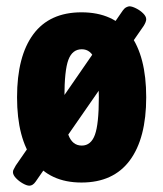

<svg xmlns="http://www.w3.org/2000/svg" viewBox="-20 -570 517 608"><path d="M73 18Q65 18 52.5 11Q40 4 30.5 -6Q21 -16 21 -25Q21 -30 23.5 -34Q26 -38 30 -46L369 -537Q374 -544 380 -547Q386 -550 390 -550Q398 -550 411 -543.5Q424 -537 433.5 -527.5Q443 -518 443 -509Q443 -501 435 -488L93 5Q84 18 73 18ZM238 8Q138 8 86 -62Q34 -132 34 -262Q34 -392 85.5 -461.5Q137 -531 238 -531Q340 -531 391.5 -461.5Q443 -392 443 -262Q443 -132 391 -62Q339 8 238 8ZM239 -109Q268 -109 280.5 -143Q293 -177 293 -262Q293 -347 280.5 -380.5Q268 -414 239 -414Q209 -414 196.5 -380.5Q184 -347 184 -262Q184 -177 196.5 -143Q209 -109 239 -109Z"/></svg>

Font: Asap Condensed VF Beta
Style: Regular
Weight: 400
Designer: Pablo Cosgaya
Foundry: Omnibus-Type
Version: Version 1.008